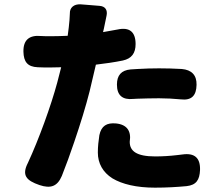

<svg xmlns="http://www.w3.org/2000/svg" viewBox="-20 -825 1020 885"><path d="M614 -507C603 -506 592 -506 582 -505C539 -501 519 -478 519 -435C519 -385 545 -364 594 -369C600 -369 607 -370 613 -370C646 -371 678 -372 713 -372C747 -372 781 -370 813 -367C863 -361 885 -384 886 -434C887 -479 863 -503 818 -507C782 -509 747 -510 713 -510C682 -510 647 -509 614 -507ZM796 -110C762 -106 728 -104 695 -104C609 -104 578 -129 578 -171C578 -171 578 -172 578 -172C586 -221 565 -251 515 -256C472 -260 447 -245 438 -202C434 -176 431 -149 431 -122C431 -72 454 -31 498 -3C543 24 609 40 694 40C749 40 797 37 840 33C885 28 900 4 902 -41C904 -97 877 -121 821 -113C812 -112 804 -111 796 -110ZM322 -170C350 -252 376 -336 393 -404L422 -527C464 -532 507 -538 546 -546C587 -555 605 -580 605 -622C605 -678 577 -701 522 -689C500 -685 477 -681 455 -677L459 -694C462 -708 466 -730 471 -752C477 -779 465 -796 439 -798L390 -802L352 -805C320 -807 301 -789 302 -763C301 -743 300 -721 297 -699L292 -660C265 -659 239 -658 213 -658C198 -658 184 -658 169 -659C115 -664 87 -641 88 -587C89 -540 107 -517 154 -515C171 -514 191 -514 212 -514L262 -515L244 -445C215 -337 159 -183 109 -75C79 -17 101 7 162 28C213 45 244 35 265 -14C284 -62 304 -116 322 -170Z"/></svg>

Font: GenSenRounded2 TW H
Style: Regular
Weight: 900
Version: Version 2.100;PS 2.1;hotconv 16.6.51;makeotf.lib2.5.65220 DE